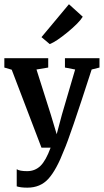

<svg xmlns="http://www.w3.org/2000/svg" viewBox="-27 -680 478 884"><path d="M99 184Q68 184 50 178V99Q63 108 98 108Q134 108 159 84Q184 60 206 0H164L27 -359L-7 -369V-412H195V-369L141 -360L207 -152L234 -62L258 -152L319 -360L272 -369V-412H431V-369L395 -360Q294 -47 268 11Q233 102 196 143Q159 184 99 184ZM202 -477 164 -509 290 -660H291L354 -603Q337 -575 284 -531.5Q231 -488 202 -477Z"/></svg>

Font: Aikya SemiBold
Style: Regular
Weight: 600
Designer: Neelakash Kshetrimayum (Latin subset based on Merriweather by Eben Sorkin)
Foundry: Brand New Type
Version: Version 1.00 b005